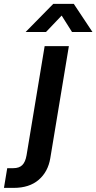

<svg xmlns="http://www.w3.org/2000/svg" viewBox="-129 -750 489 975"><path d="M97.7 -515.6H220.7L126.5 52.7Q115.2 122.1 67.6 163.1Q20 204.1 -59.1 204.1H-108.9L-92.3 104H-61.5Q-31.7 104 -15.9 88.4Q0 72.8 5.9 38.1ZM104.5 -587.4H1.5V-587.9L141.6 -730.5H245.6L340.3 -587.9V-587.4H236.8L184.1 -670.9Z"/></svg>

Font: Inter Display SemiBold
Style: Italic
Weight: 600
Italic angle: -9.39999°
Designer: Rasmus Andersson
Foundry: rsms
Version: Version 4.000;git-a52131595